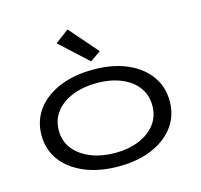

<svg xmlns="http://www.w3.org/2000/svg" viewBox="-101 -792 952 910"><g transform="rotate(-15 375.0 -337.0)"><path d="M374 8Q279 8 207.5 -22Q136 -52 96.5 -105Q57 -158 57 -229Q57 -300 96.5 -353.5Q136 -407 207.5 -437Q279 -467 374 -467Q468 -467 538 -437Q608 -407 647 -353.5Q686 -300 686 -229Q686 -158 647 -105Q608 -52 538 -22Q468 8 374 8ZM374 -58Q439 -58 490.5 -79Q542 -100 571.5 -138.5Q601 -177 601 -230Q601 -283 571.5 -321.5Q542 -360 490.5 -380.5Q439 -401 374 -401Q308 -401 255.5 -380.5Q203 -360 172.5 -321.5Q142 -283 142 -230Q142 -177 172.5 -138.5Q203 -100 255.5 -79Q308 -58 374 -58ZM375 -507 239 -632 306 -682 427 -543Z"/></g></svg>

Font: Inconsolata ExtraExpanded
Style: Regular
Weight: 400
Width: 8
Monospace: yes
Designer: Raph Levien, Cyreal, Brenton Simpson
Foundry: Raph Levien, Cyreal, Google
Version: Version 3.000; ttfautohint (v1.8.2.53-6de2)